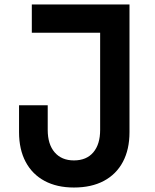

<svg xmlns="http://www.w3.org/2000/svg" viewBox="-20 -820 690 857"><path d="M310 17Q234 17 179 -12.5Q124 -42 94.5 -97.5Q65 -153 65 -230V-350H193V-240Q193 -176 224 -140Q255 -104 310 -104Q366 -104 396.5 -140Q427 -176 427 -240V-674H122V-800H558V-230Q558 -153 528.5 -97.5Q499 -42 443.5 -12.5Q388 17 310 17Z"/></svg>

Font: Martian Mono SemiCondensed Medium
Style: Regular
Weight: 500
Width: 4
Designer: Roman Shamin
Foundry: Evil Martians
Version: Version 1.000